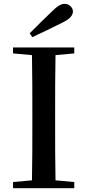

<svg xmlns="http://www.w3.org/2000/svg" viewBox="-20 -983 457 1003"><path d="M135 -809 149 -789C201 -813 252 -838 302 -863C348 -884 361 -905 361 -923C361 -943 342 -963 318 -963C299 -963 280 -952 249 -921C213 -887 174 -848 135 -809ZM48 -704 147 -695C149 -595 149 -495 149 -393V-342C149 -241 149 -140 147 -41L48 -32V0H368V-32L270 -41C268 -141 268 -242 268 -343V-393C268 -494 268 -596 270 -695L368 -704V-735H48Z"/></svg>

Font: Noto Serif HK SemiBold
Style: Regular
Weight: 600
Designer: Ryoko NISHIZUKA 西塚涼子 (kana & ideographs); Frank Grießhammer (Latin, Greek & Cyrillic); Wenlong ZHANG 张文龙 (bopomofo); San
Foundry: Adobe
Version: Version 2.001;hotconv 1.1.0;makeotfexe 2.6.0